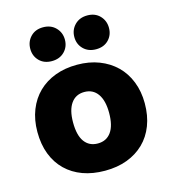

<svg xmlns="http://www.w3.org/2000/svg" viewBox="-109 -801 804 905"><g transform="rotate(-15 293.0 -348.5)"><path d="M555 -243Q555 -183 536.5 -135Q518 -87 483.5 -53.5Q449 -20 401 -2Q353 16 293 16Q233 16 185 -1.5Q137 -19 102.5 -52.5Q68 -86 49.5 -134Q31 -182 31 -243Q31 -302 50 -350Q69 -398 103.5 -431.5Q138 -465 186 -483Q234 -501 293 -501Q352 -501 400 -482.5Q448 -464 482.5 -430.5Q517 -397 536 -349Q555 -301 555 -243ZM293 -368Q251 -368 228 -335.5Q205 -303 205 -243Q205 -180 228 -148.5Q251 -117 293 -117Q335 -117 358 -149Q381 -181 381 -243Q381 -303 358 -335.5Q335 -368 293 -368ZM269 -630Q269 -595 245.5 -571.5Q222 -548 184 -548Q146 -548 123 -571.5Q100 -595 100 -630Q100 -665 123 -689Q146 -713 184 -713Q222 -713 245.5 -689Q269 -665 269 -630ZM484 -630Q484 -595 461 -571.5Q438 -548 400 -548Q362 -548 338.5 -571.5Q315 -595 315 -630Q315 -665 338.5 -689Q362 -713 400 -713Q438 -713 461 -689Q484 -665 484 -630Z"/></g></svg>

Font: Baloo Bhai 2 ExtraBold
Style: Regular
Weight: 800
Designer: Supriya Tembe, Noopur Datye and Ek Type
Foundry: Ek Type
Version: Version 1.640;PS 1.000;hotconv 16.6.51;makeotf.lib2.5.65220;